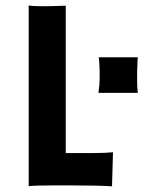

<svg xmlns="http://www.w3.org/2000/svg" viewBox="-20 -672 539 696"><path d="M179.2 0Q107.4 0 84 2.9V-652.3Q95.7 -649.4 132.6 -649.4Q169.4 -649.4 218.3 -651.4V-117.2H319.3Q363.3 -117.2 389.6 -120.1Q386.2 -5.9 386.2 -1.5V3.4Q338.4 0 225.6 0ZM336.9 -335.4Q341.3 -365.2 341.3 -388.2Q341.3 -411.1 341.1 -419.7Q340.8 -428.2 340.3 -436.5Q339.8 -444.8 339.4 -452.1L337.9 -464.4H479.5Q478 -445.8 478 -434.1L477.1 -413.6Q477.1 -404.3 477.1 -378.7Q477.1 -353 479.5 -335.4Z"/></svg>

Font: Hammersmith One
Style: Regular
Weight: 400
Designer: Nicole Fally
Foundry: Nicole Fally
Version: Version 1.003